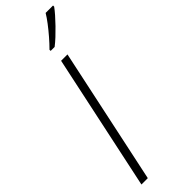

<svg xmlns="http://www.w3.org/2000/svg" viewBox="-329 -1004 1011 1011"><g transform="rotate(-45 177.0 -498.0)"><path d="M16.6 0 178.2 -759.8H225.6L64 0ZM176.3 -835.4 175.8 -843.8Q198.7 -866.7 221.9 -893.6Q245.1 -920.4 265.6 -947.3Q286.1 -974.1 298.8 -995.6H354V-987.3Q342.8 -971.7 325 -951.4Q307.1 -931.2 286.4 -909.7Q265.6 -888.2 244.9 -868.9Q224.1 -849.6 205.6 -835.4Z"/></g></svg>

Font: Open Sans SemiCondensed Light
Style: Italic
Weight: 300
Width: 4
Italic angle: -12°
Designer: Monotype Design Team
Foundry: Monotype Imaging Inc.
Version: Version 3.000